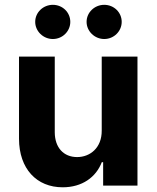

<svg xmlns="http://www.w3.org/2000/svg" viewBox="-20 -785 662 812"><path d="M60.4 -545.5V-198.2C60.7 -70.7 135.3 7.1 245 7.1C327.1 7.1 386 -35.2 410.5 -99.1H416.2V0H561.4V-545.5H410.2V-232.2C410.5 -159.1 360.4 -120.7 306.1 -120.7C248.9 -120.7 212 -160.9 211.6 -225.1V-545.5ZM346.2 -692.5C346.2 -653.1 380 -620 420.8 -620C462 -620 494.7 -653.1 494.7 -692.5C494.7 -732.6 462 -764.6 420.8 -764.6C380 -764.6 346.2 -732.6 346.2 -692.5ZM203.5 -620C244.7 -620 277.3 -653.1 277.3 -692.5C277.3 -732.6 244.7 -764.6 203.5 -764.6C162.6 -764.6 128.9 -732.6 128.9 -692.5C128.9 -653.1 162.6 -620 203.5 -620Z"/></svg>

Font: Inter-Hewn
Style: Bold
Weight: 700
Designer: Rasmus Andersson
Foundry: rsms
Version: Version 3.012;git-f93a4a705